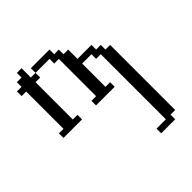

<svg xmlns="http://www.w3.org/2000/svg" viewBox="-161 -380 711 711"><g transform="rotate(-45 195.0 -24.0)"><path d="M268.1 243.7V219.2H316.9V-121.6H292.5V-146H243.7V-23.9H268.1V0H170.4V-23.9H194.8V-219.2H170.4V-243.7H97.2V-268.1H194.8V-243.7H219.2V-219.2H243.7V-170.4H316.9V-146H341.3V-121.6H365.7V219.2H341.3V243.7ZM0 0V-23.9H23.9V-219.2H0V-243.7H23.9V-268.1H48.3V-292.5H72.8V-243.7H97.2V-219.2H72.8V-23.9H97.2V0Z"/></g></svg>

Font: FS Mondwest Regular
Style: Regular
Weight: 400
Designer: NZWStudios2024
Foundry: https://fontstruct.com
Version: Version 1.0